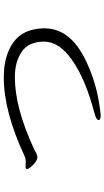

<svg xmlns="http://www.w3.org/2000/svg" viewBox="217 -856 565 1040"><g transform="rotate(-90 500.0 -336.5)"><path d="M115 -481 139 -480Q161 -480 173 -486Q415 -599 600 -599Q717 -599 789.5 -547.5Q862 -496 866 -387V-378Q866 -237 688 -153Q566 -95 430 -78Q402 -74 397 -74Q369 -74 369 -85Q369 -98 407 -108Q591 -156 694 -229Q794 -298 794 -381Q794 -464 739.5 -501.5Q685 -539 601 -539Q435 -539 210 -434Q197 -427 187.5 -422Q178 -417 167 -417Q156 -417 141 -428Q126 -439 115 -452.5Q104 -466 104 -473.5Q104 -481 115 -481Z"/></g></svg>

Font: LXGW Bright GB
Style: Regular
Weight: 400
Designer: Christian Thalmann (Catharsis Fonts)
Foundry: LXGW / Christian Thalmann (Catharsis Fonts) / Fontworks Inc.
Version: Version 5.510